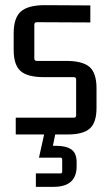

<svg xmlns="http://www.w3.org/2000/svg" viewBox="-20 -517 417 744"><path d="M243 4H194L185 48H197Q237 48 257 62.5Q277 77 277 112V127Q277 207 188 207H119V155H214Q221 155 221 148V101Q221 94 214 94H131L151 4H41V-61H266Q275 -61 275 -70V-209Q275 -218 266 -218H151Q87 -218 60 -241.5Q33 -265 33 -324V-388Q33 -448 61 -472.5Q89 -497 153 -497L330 -496V-430L123 -431Q113 -431 113 -421V-290Q113 -281 123 -281H236Q300 -281 327 -257.5Q354 -234 354 -175V-99Q354 -42 328 -19Q302 4 243 4Z"/></svg>

Font: Gemunu Libre
Style: Regular
Weight: 400
Designer: Puspanada Ekanayake, Sola Matas, Pathum Egodawatta, Kosala Senevirathne
Foundry: mooniak
Version: Version 1.100